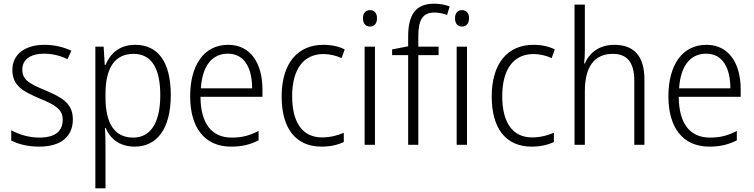

<svg xmlns="http://www.w3.org/2000/svg" viewBox="-20 -785 4087 1041"><path d="M375 -138C375 -228 310 -259 226 -295C144 -330 101 -349 101 -408C101 -463 146 -494 219 -494C264 -494 311 -482 346 -464L367 -510C326 -529 277 -542 221 -542C114 -542 47 -489 47 -406C47 -318 108 -288 195 -251C278 -217 320 -193 320 -136C320 -75 281 -39 193 -39C137 -39 82 -56 41 -79V-23C76 -5 127 10 192 10C310 10 375 -44 375 -138Z M713 -542C626 -542 577 -493 552 -433H548L542 -532H497V236H552V4C552 -26 551 -62 549 -91H553C576 -36 626 10 710 10C831 10 906 -87 906 -269C906 -450 836 -542 713 -542ZM704 -493C802 -493 849 -414 849 -269C849 -117 795 -39 702 -39C603 -39 552 -113 552 -257V-280C553 -416 602 -493 704 -493Z M1217 -542C1084 -542 1011 -429 1011 -263C1011 -97 1086 10 1233 10C1292 10 1336 -1 1382 -24V-75C1331 -49 1291 -39 1236 -39C1127 -39 1068 -116 1067 -260H1403V-300C1403 -437 1342 -542 1217 -542ZM1216 -494C1306 -494 1347 -415 1347 -306H1069C1077 -430 1131 -494 1216 -494Z M1724 10C1771 10 1813 0 1844 -15V-65C1809 -50 1769 -40 1726 -40C1615 -40 1564 -128 1564 -263C1564 -409 1625 -492 1734 -492C1766 -492 1802 -484 1832 -470L1849 -517C1818 -533 1778 -542 1733 -542C1594 -542 1507 -442 1507 -262C1507 -89 1583 10 1724 10Z M1986 -730C1961 -730 1948 -713 1948 -686C1948 -658 1962 -641 1986 -641C2010 -641 2024 -658 2024 -686C2024 -713 2011 -730 1986 -730ZM2013 -532H1957V0H2013Z M2358 -486V-532H2248V-587C2248 -680 2273 -717 2336 -717C2358 -717 2383 -712 2404 -704L2418 -750C2394 -759 2367 -765 2334 -765C2235 -765 2193 -707 2193 -587V-534L2106 -517V-486H2193V0H2248V-486Z M2485 -730C2460 -730 2447 -713 2447 -686C2447 -658 2461 -641 2485 -641C2509 -641 2523 -658 2523 -686C2523 -713 2510 -730 2485 -730ZM2512 -532H2456V0H2512Z M2863 10C2910 10 2952 0 2983 -15V-65C2948 -50 2908 -40 2865 -40C2754 -40 2703 -128 2703 -263C2703 -409 2764 -492 2873 -492C2905 -492 2941 -484 2971 -470L2988 -517C2957 -533 2917 -542 2872 -542C2733 -542 2646 -442 2646 -262C2646 -89 2722 10 2863 10Z M3151 -517V-760H3095V0H3151V-289C3151 -426 3204 -493 3303 -493C3378 -493 3419 -449 3419 -348V0H3474V-354C3474 -482 3417 -542 3310 -542C3229 -542 3175 -498 3151 -441H3147C3150 -466 3151 -489 3151 -517Z M3810 -542C3677 -542 3604 -429 3604 -263C3604 -97 3679 10 3826 10C3885 10 3929 -1 3975 -24V-75C3924 -49 3884 -39 3829 -39C3720 -39 3661 -116 3660 -260H3996V-300C3996 -437 3935 -542 3810 -542ZM3809 -494C3899 -494 3940 -415 3940 -306H3662C3670 -430 3724 -494 3809 -494Z"/></svg>

Font: Noto Sans Gujarati SemiCondensed Light
Style: Regular
Weight: 300
Width: 4
Designer: Jelle Bosma - Monotype Design Team, Universal Thirst
Foundry: Monotype Imaging Inc.
Version: Version 2.106